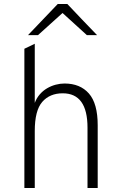

<svg xmlns="http://www.w3.org/2000/svg" viewBox="-20 -941 607 961"><path d="M303 -523Q381 -523 425 -473Q469 -423 469 -314V0H418V-302Q418 -474 294 -474Q229 -474 191.5 -431Q154 -388 154 -285V0H102V-697Q116 -703 128.5 -709.5Q141 -716 154 -722V-426Q163 -450 179 -468.5Q195 -487 215.5 -499Q236 -511 258.5 -517Q281 -523 303 -523ZM120 -765Q157 -804 194.5 -843Q232 -882 269 -921H317Q354 -882 391 -843Q428 -804 466 -765H415Q385 -793 354 -820.5Q323 -848 293 -876L170 -765Z"/></svg>

Font: Transpass ExtraLight
Style: Regular
Weight: 200
Designer: Delve Withrington
Foundry: Delve Fonts
Version: Version 1.001;December 18, 2019;FontCreator 12.0.0.2547 64-b